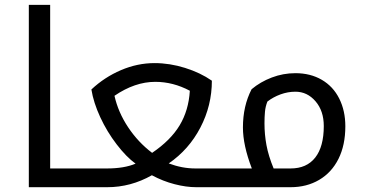

<svg xmlns="http://www.w3.org/2000/svg" viewBox="-20 -780 1524 800"><path d="M100.1 -759.8H189V-78.1H320.8Q326.2 -78.1 326.2 -74.2V-4.9Q326.2 0 320.8 0H100.1Z M797.9 0Q755.9 0 707.5 -12.5Q659.2 -24.9 612.8 -49.8Q524.9 0 426.8 0H311Q306.2 0 306.2 -4.9V-74.2Q306.2 -78.1 311 -78.1H425.8Q497.6 -78.1 544.9 -98.1Q506.3 -126 466.1 -178.5Q425.8 -231 397.7 -291.7Q369.6 -352.5 360.8 -407.2Q415.5 -458.5 484.1 -487.8Q552.7 -517.1 624 -517.1Q687 -517.1 751 -497.1Q814.9 -477.1 862.8 -443.8Q862.8 -340.3 814.9 -248.5Q767.1 -156.7 683.1 -99.1Q738.8 -78.1 793.9 -78.1H915Q919.9 -78.1 919.9 -74.2V-4.9Q919.9 0 915 0ZM613.8 -143.1Q690.9 -195.3 728.5 -257.8Q766.1 -320.3 771 -401.9Q701.2 -439 627 -439Q542 -439 457 -380.9Q472.2 -312.5 513.7 -250Q555.2 -187.5 613.8 -143.1Z M905.3 0Q900.4 0 900.4 -4.9V-74.2Q900.4 -78.1 905.3 -78.1H1029.3Q992.2 -174.8 992.2 -249Q992.2 -338.4 1028.3 -408.2Q1064.9 -439 1112.3 -457Q1159.7 -475.1 1210.9 -475.1Q1273.4 -475.1 1320.8 -447.5Q1368.2 -419.9 1393.6 -369.1Q1418.9 -318.4 1418.9 -253.9Q1418.9 -175.3 1390.4 -118.2Q1361.8 -61 1309.8 -30.5Q1257.8 0 1190.9 0ZM1082 -266.1Q1082 -219.7 1090.3 -175Q1098.6 -130.4 1120.1 -78.1H1190.9Q1257.8 -78.1 1293.5 -123.5Q1329.1 -168.9 1329.1 -254.9Q1329.1 -317.9 1294.7 -357.9Q1260.3 -397.9 1210.9 -397.9Q1179.2 -397.9 1148.7 -386.7Q1118.2 -375.5 1094.2 -356.9Q1085.9 -335.9 1084 -314.2Q1082 -292.5 1082 -266.1Z"/></svg>

Font: Noto Kufi Arabic
Style: Regular
Weight: 400
Designer: Monotype Design team
Foundry: Monotype Imaging Inc.
Version: Version 1.02